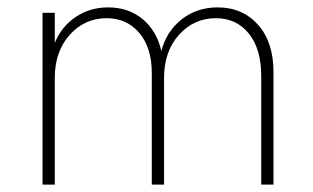

<svg xmlns="http://www.w3.org/2000/svg" viewBox="-20 -500 849 520"><path d="M95.2 0V-465.3H128.4V-383.8Q146.5 -428.2 185.1 -454.1Q223.6 -480 272.9 -480Q327.6 -480 366 -448.5Q404.3 -417 417 -361.8Q430.7 -415 471.9 -447.5Q513.2 -480 569.3 -480Q636.7 -480 678.7 -433.1Q720.7 -386.2 720.7 -304.7V0H687.5V-293.9Q687.5 -367.2 654.1 -408.9Q620.6 -450.7 564.5 -450.7Q504.9 -450.7 464.6 -405.5Q424.3 -360.4 424.3 -289.1V0H391.1V-302.7Q391.1 -370.6 357.4 -410.6Q323.7 -450.7 268.6 -450.7Q209 -450.7 168.7 -405.5Q128.4 -360.4 128.4 -289.1V0Z"/></svg>

Font: Spartan MB ExtLt
Style: Regular
Weight: 200
Designer: Matt Bailey, Mirko Velimirovic
Foundry: Matt Bailey
Version: Version 1.005